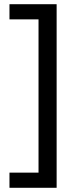

<svg xmlns="http://www.w3.org/2000/svg" viewBox="-20 -734 369 912"><path d="M25 86H163V-642H25V-714H249V158H25Z"/></svg>

Font: Noto Sans Sora Sompeng
Style: Regular
Weight: 400
Designer: Monotype Design Team. David Williams.
Foundry: Monotype Imaging Inc.
Version: Version 2.101